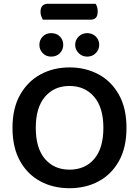

<svg xmlns="http://www.w3.org/2000/svg" viewBox="-20 -979 735 1014"><path d="M459 -875H206Q202 -883 198 -893.5Q194 -904 194 -916Q194 -939 204.5 -949Q215 -959 232 -959H485Q490 -952 493 -941Q496 -930 496 -918Q496 -895 486 -885Q476 -875 459 -875ZM648 -304Q648 -200 608.5 -129Q569 -58 501 -21.5Q433 15 347 15Q261 15 193 -21.5Q125 -58 85.5 -129Q46 -200 46 -304Q46 -408 86.5 -479Q127 -550 195 -586.5Q263 -623 347 -623Q432 -623 500 -586.5Q568 -550 608 -479Q648 -408 648 -304ZM526 -304Q526 -411 477 -468Q428 -525 347 -525Q266 -525 217.5 -468Q169 -411 169 -304Q169 -196 217.5 -139.5Q266 -83 347 -83Q429 -83 477.5 -139.5Q526 -196 526 -304ZM314 -742Q314 -717 296.5 -698.5Q279 -680 250 -680Q223 -680 205.5 -698.5Q188 -717 188 -742Q188 -768 205.5 -786Q223 -804 250 -804Q279 -804 296.5 -786Q314 -768 314 -742ZM504 -742Q504 -717 486 -698.5Q468 -680 440 -680Q414 -680 395.5 -698.5Q377 -717 377 -742Q377 -768 395.5 -786Q414 -804 440 -804Q468 -804 486 -786Q504 -768 504 -742Z"/></svg>

Font: BalooTamma2SemiBold
Style: Regular
Weight: 600
Designer: Divya Kowshik, Shuchita Grover and Ek Type
Foundry: Ek Type
Version: Version 1.700